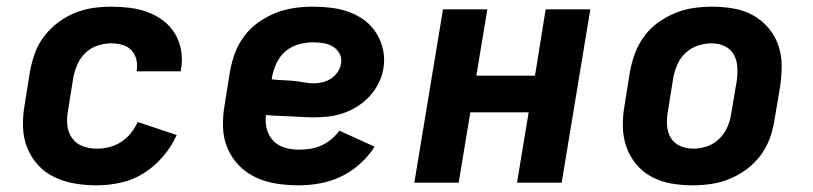

<svg xmlns="http://www.w3.org/2000/svg" viewBox="-20 -548 2440 576"><path d="M270 8Q236 8 204 2.5Q172 -3 143.5 -16.5Q115 -30 94 -53Q73 -76 61.5 -105Q50 -134 49 -167.5Q48 -201 54 -234L70 -334Q75 -361 84.5 -388Q94 -415 112 -438.5Q130 -462 153.5 -480Q177 -498 204 -509Q231 -520 258.5 -524Q286 -528 314 -528Q342 -528 370 -524.5Q398 -521 423.5 -511.5Q449 -502 470.5 -485.5Q492 -469 505.5 -446Q519 -423 523.5 -395.5Q528 -368 523 -339Q523 -338 522.5 -336.5Q522 -335 522 -334H390Q390 -335 390 -335.5Q390 -336 390 -336Q393 -353 389 -369.5Q385 -386 374 -397.5Q363 -409 347 -413.5Q331 -418 314 -418Q294 -418 273.5 -411.5Q253 -405 237 -390Q221 -375 212.5 -355.5Q204 -336 200 -316L184 -216Q180 -194 182 -172.5Q184 -151 196 -134Q208 -117 228 -109.5Q248 -102 270 -102Q288 -102 307 -106.5Q326 -111 343 -122Q360 -133 372.5 -148.5Q385 -164 393 -182L510 -143Q495 -109 469.5 -79Q444 -49 411.5 -28.5Q379 -8 342 0Q305 8 270 8Z M877 8Q843 8 810 3Q777 -2 748 -15.5Q719 -29 697 -51.5Q675 -74 662.5 -103.5Q650 -133 649 -166.5Q648 -200 654 -234L670 -334Q675 -362 685 -389Q695 -416 713 -440Q731 -464 756 -481.5Q781 -499 808 -509.5Q835 -520 863 -524Q891 -528 919 -528Q947 -528 975 -524.5Q1003 -521 1028.5 -511.5Q1054 -502 1075 -486Q1096 -470 1110 -447Q1124 -424 1129.5 -397Q1135 -370 1130 -341Q1126 -319 1115.5 -298Q1105 -277 1089 -259.5Q1073 -242 1052.5 -229Q1032 -216 1010 -208.5Q988 -201 966 -198.5Q944 -196 922 -196Q904 -196 886 -197Q868 -198 850 -199Q832 -200 814 -200.5Q796 -201 778 -203Q775 -181 780.5 -160.5Q786 -140 800 -125.5Q814 -111 834.5 -105Q855 -99 877 -99Q893 -99 910 -101.5Q927 -104 943 -111Q959 -118 973.5 -130Q988 -142 998 -156L1104 -108Q1086 -80 1060 -56.5Q1034 -33 1003.5 -18.5Q973 -4 940.5 2Q908 8 877 8ZM923 -298Q935 -298 948.5 -301.5Q962 -305 973.5 -312.5Q985 -320 993 -332Q1001 -344 1003 -357Q1006 -373 999 -386.5Q992 -400 979 -408Q966 -416 950.5 -418.5Q935 -421 919 -421Q898 -421 876 -415Q854 -409 836.5 -394Q819 -379 809.5 -358.5Q800 -338 796 -317L795 -310Q811 -308 827 -307.5Q843 -307 859 -305.5Q875 -304 890.5 -301Q906 -298 923 -298Z M1223 0 1309 -520H1442L1409 -321H1585L1617 -520H1751L1665 0H1531L1566 -211H1391L1356 0Z M2057 8Q2025 8 1993.5 2.5Q1962 -3 1935 -17.5Q1908 -32 1888.5 -55.5Q1869 -79 1859 -108Q1849 -137 1848.5 -169Q1848 -201 1854 -234L1870 -334Q1875 -361 1885 -388Q1895 -415 1912.5 -439Q1930 -463 1954.5 -480.5Q1979 -498 2006 -509Q2033 -520 2061 -524Q2089 -528 2116 -528Q2149 -528 2180.5 -522.5Q2212 -517 2238.5 -502.5Q2265 -488 2285 -464.5Q2305 -441 2315 -412Q2325 -383 2325 -351Q2325 -319 2320 -286L2303 -186Q2299 -159 2289 -132Q2279 -105 2261 -81Q2243 -57 2219 -39.5Q2195 -22 2168 -11Q2141 0 2113 4Q2085 8 2057 8ZM2059 -102Q2079 -102 2099.5 -108.5Q2120 -115 2136 -130Q2152 -145 2161 -164.5Q2170 -184 2173 -204L2190 -304Q2193 -325 2192 -346Q2191 -367 2181.5 -384Q2172 -401 2154 -409.5Q2136 -418 2115 -418Q2095 -418 2074.5 -411.5Q2054 -405 2037.5 -390Q2021 -375 2012.5 -355.5Q2004 -336 2000 -316L1984 -216Q1980 -195 1981 -174Q1982 -153 1991.5 -136Q2001 -119 2019.5 -110.5Q2038 -102 2059 -102Z"/></svg>

Font: Iosevka SS04 XBd Ex
Style: Italic
Weight: 800
Width: 7
Italic angle: -9°
Monospace: yes
Designer: Belleve Invis
Foundry: Belleve Invis
Version: Version 19.0.0; ttfautohint (v1.8.4)